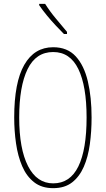

<svg xmlns="http://www.w3.org/2000/svg" viewBox="-20 -970 551 1000"><path d="M457 -358Q457 -286 448 -219.5Q439 -153 416.5 -101.5Q394 -50 355.5 -20Q317 10 257 10Q197 10 157.5 -21Q118 -52 95.5 -104.5Q73 -157 63.5 -223Q54 -289 54 -358Q54 -541 106.5 -632.5Q159 -724 257 -724Q331 -724 374.5 -676.5Q418 -629 437.5 -546.5Q457 -464 457 -358ZM80 -358Q80 -195 126 -105Q172 -15 257 -15Q345 -15 388 -103Q431 -191 431 -358Q431 -522 388 -610.5Q345 -699 257 -699Q167 -699 123.5 -609.5Q80 -520 80 -358ZM215 -950Q241 -909 270.5 -874Q300 -839 329 -804V-793H313Q294 -812 270 -837.5Q246 -863 223.5 -890.5Q201 -918 184 -943V-950Z"/></svg>

Font: Noto Sans Lao Looped ExtraCondensed Thin
Style: Regular
Weight: 100
Width: 2
Designer: Mark Frömberg, Ben Mitchell
Foundry: The Fontpad Ltd
Version: Version 1.002; ttfautohint (v1.8.4.7-5d5b)